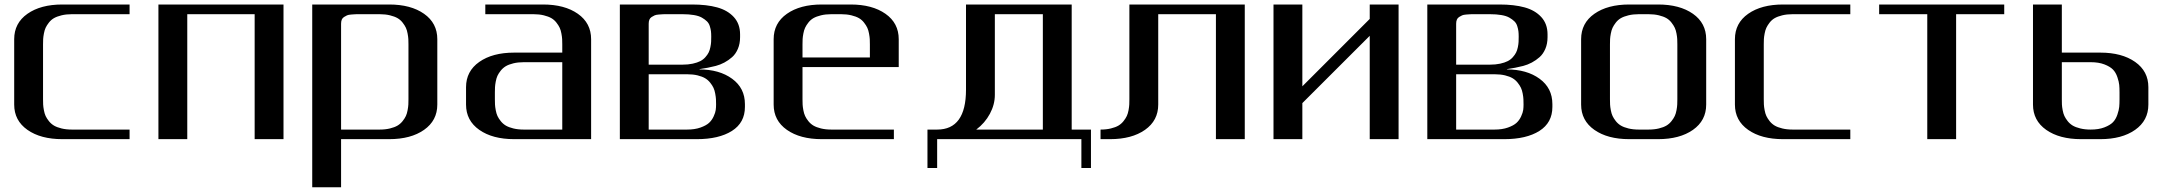

<svg xmlns="http://www.w3.org/2000/svg" viewBox="-20 -603 9413 832"><path d="M541.5 -583.5V-541.5H291.5Q266.6 -541.5 246.6 -536.6Q226.6 -531.7 213.9 -524.4Q201.2 -517.1 191.9 -505.1Q182.6 -493.2 177.7 -482.7Q172.9 -472.2 170.2 -457.5Q167.5 -442.9 167 -433.3Q166.5 -423.8 166.5 -410.6V-172.9Q166.5 -159.7 167 -149.9Q167.5 -140.1 170.2 -125.5Q172.9 -110.8 177.7 -100.3Q182.6 -89.8 191.9 -78.1Q201.2 -66.4 213.9 -58.8Q226.6 -51.3 246.6 -46.4Q266.6 -41.5 291.5 -41.5H541.5V0H250Q156.2 0 98.9 -40.3Q41.5 -80.6 41.5 -149.9V-433.1Q41.5 -502.9 98.9 -543.2Q156.2 -583.5 250 -583.5Z M1208.5 -583.5V0H1083.5V-541.5H791.5V0H666.5V-583.5Z M1458 -41.5H1625Q1649.9 -41.5 1669.9 -46.4Q1689.9 -51.3 1702.6 -58.8Q1715.3 -66.4 1724.6 -78.1Q1733.9 -89.8 1738.8 -100.3Q1743.7 -110.8 1746.3 -125.5Q1749 -140.1 1749.5 -149.9Q1750 -159.7 1750 -172.9V-410.6Q1750 -423.8 1749.5 -433.3Q1749 -442.9 1746.3 -457.5Q1743.7 -472.2 1738.8 -482.7Q1733.9 -493.2 1724.6 -505.1Q1715.3 -517.1 1702.6 -524.4Q1689.9 -531.7 1669.9 -536.6Q1649.9 -541.5 1625 -541.5H1541.5Q1527.3 -541.5 1520.3 -541.3Q1513.2 -541 1501.5 -540Q1489.7 -539.1 1483.6 -536.4Q1477.5 -533.7 1470.7 -529.3Q1463.9 -524.9 1460.9 -517.6Q1458 -510.3 1458 -500ZM1333 -583.5H1666.5Q1760.3 -583.5 1817.6 -543.2Q1875 -502.9 1875 -433.1V-149.9Q1875 -80.6 1817.6 -40.3Q1760.3 0 1666.5 0H1458V208.5H1333Z M2083 -541.5V-583.5H2333Q2426.8 -583.5 2484.1 -543.2Q2541.5 -502.9 2541.5 -433.1V0H2208Q2114.3 0 2056.9 -40.3Q1999.5 -80.6 1999.5 -149.9V-225.1Q1999.5 -294.4 2056.9 -334.7Q2114.3 -375 2208 -375H2416.5V-410.6Q2416.5 -423.8 2416 -433.3Q2415.5 -442.9 2412.8 -457.5Q2410.2 -472.2 2405.3 -482.7Q2400.4 -493.2 2391.1 -505.1Q2381.8 -517.1 2369.1 -524.4Q2356.4 -531.7 2336.4 -536.6Q2316.4 -541.5 2291.5 -541.5ZM2416.5 -41.5V-333.5H2249.5Q2224.6 -333.5 2204.6 -328.6Q2184.6 -323.7 2171.9 -316.2Q2159.2 -308.6 2149.9 -296.9Q2140.6 -285.2 2135.7 -274.7Q2130.9 -264.2 2128.2 -249.5Q2125.5 -234.9 2125 -225.1Q2124.5 -215.3 2124.5 -202.1V-172.9Q2124.5 -159.7 2125 -149.9Q2125.5 -140.1 2128.2 -125.5Q2130.9 -110.8 2135.7 -100.3Q2140.6 -89.8 2149.9 -78.1Q2159.2 -66.4 2171.9 -58.8Q2184.6 -51.3 2204.6 -46.4Q2224.6 -41.5 2249.5 -41.5Z M2957 -41.5Q2990.7 -41.5 3015.4 -50.3Q3040 -59.1 3052.5 -70.6Q3064.9 -82 3072.5 -98.6Q3080.1 -115.2 3081.5 -126.5Q3083 -137.7 3083 -149.9Q3083 -163.1 3082.5 -172.9Q3082 -182.6 3079.3 -197.3Q3076.7 -211.9 3071.8 -222.4Q3066.9 -232.9 3057.6 -244.6Q3048.3 -256.3 3035.6 -263.9Q3022.9 -271.5 3002.9 -276.4Q2982.9 -281.2 2958 -281.2H2791V-41.5ZM2937 -322.8Q2961.9 -322.8 2981.7 -327.1Q3001.5 -331.5 3014.4 -338.1Q3027.3 -344.7 3036.6 -355.2Q3045.9 -365.7 3050.8 -375.5Q3055.7 -385.3 3058.3 -398.7Q3061 -412.1 3061.5 -421.4Q3062 -430.7 3062 -443.8Q3062 -458 3060.8 -467.8Q3059.6 -477.5 3055.7 -490Q3051.8 -502.4 3043.2 -510.7Q3034.7 -519 3021.5 -526.6Q3008.3 -534.2 2986.8 -537.8Q2965.3 -541.5 2937 -541.5H2874.5Q2860.4 -541.5 2853.3 -541.3Q2846.2 -541 2834.5 -540Q2822.8 -539.1 2816.7 -536.4Q2810.5 -533.7 2803.7 -529.3Q2796.9 -524.9 2793.9 -517.6Q2791 -510.3 2791 -500V-322.8ZM3009.8 -302.2Q3097.2 -302.2 3152.6 -261.7Q3208 -221.2 3208 -151.9V-139.6Q3208 -71.3 3151.6 -35.6Q3095.2 0 2999.5 0H2666V-583.5H2978.5Q3042.5 -583.5 3087.6 -571Q3132.8 -558.6 3159.9 -529.1Q3187 -499.5 3187 -454.1V-441.9Q3187 -413.6 3177.5 -391.4Q3168 -369.1 3152.6 -355.5Q3137.2 -341.8 3118.9 -332Q3100.6 -322.3 3081.8 -317.4Q3063 -312.5 3047.4 -309.6Q3031.7 -306.6 3021.2 -305.2Q3010.7 -303.7 3009.8 -302.2Z M3874.5 -312.5H3457.5V-172.9Q3457.5 -159.7 3458 -149.9Q3458.5 -140.1 3461.2 -125.5Q3463.9 -110.8 3468.8 -100.3Q3473.6 -89.8 3482.9 -78.1Q3492.2 -66.4 3504.9 -58.8Q3517.6 -51.3 3537.6 -46.4Q3557.6 -41.5 3582.5 -41.5H3853.5V0H3541Q3447.3 0 3389.9 -40.3Q3332.5 -80.6 3332.5 -149.9V-433.1Q3332.5 -502.9 3389.9 -543.2Q3447.3 -583.5 3541 -583.5H3666Q3759.8 -583.5 3817.1 -543.2Q3874.5 -502.9 3874.5 -433.1ZM3457.5 -354H3749.5V-410.6Q3749.5 -423.8 3749 -433.3Q3748.5 -442.9 3745.8 -457.5Q3743.2 -472.2 3738.3 -482.7Q3733.4 -493.2 3724.1 -505.1Q3714.8 -517.1 3702.1 -524.4Q3689.5 -531.7 3669.4 -536.6Q3649.4 -541.5 3624.5 -541.5H3582.5Q3557.6 -541.5 3537.6 -536.6Q3517.6 -531.7 3504.9 -524.4Q3492.2 -517.1 3482.9 -505.1Q3473.6 -493.2 3468.8 -482.7Q3463.9 -472.2 3461.2 -457.5Q3458.5 -442.9 3458 -433.3Q3457.5 -423.8 3457.5 -410.6Z M4624 -583.5V-41.5H4707.5V125H4666V0H4041V125H3999V-41.5H4041Q4166 -41.5 4166 -214.4V-583.5ZM4499 -541.5H4291V-191.9Q4291 -149.9 4269.5 -109.9Q4248 -69.8 4210.4 -41.5H4499Z M5374 -583.5V0H5249V-541.5H4999V-149.9Q4999 -80.6 4941.7 -40.3Q4884.3 0 4790.5 0H4749V-41.5Q4773.9 -41.5 4793.9 -46.4Q4814 -51.3 4826.7 -58.8Q4839.4 -66.4 4848.6 -78.1Q4857.9 -89.8 4862.8 -100.3Q4867.7 -110.8 4870.4 -125.5Q4873 -140.1 4873.5 -149.9Q4874 -159.7 4874 -172.9V-583.5H4999Z M6040.5 -583.5V0H5915.5V-447.8L5623.5 -156.2V0H5498.5V-583.5H5623.5V-229L5915.5 -521V-583.5Z M6456.1 -41.5Q6489.7 -41.5 6514.4 -50.3Q6539.1 -59.1 6551.5 -70.6Q6564 -82 6571.5 -98.6Q6579.1 -115.2 6580.6 -126.5Q6582 -137.7 6582 -149.9Q6582 -163.1 6581.5 -172.9Q6581.1 -182.6 6578.4 -197.3Q6575.7 -211.9 6570.8 -222.4Q6565.9 -232.9 6556.6 -244.6Q6547.4 -256.3 6534.7 -263.9Q6522 -271.5 6502 -276.4Q6481.9 -281.2 6457 -281.2H6290V-41.5ZM6436 -322.8Q6460.9 -322.8 6480.7 -327.1Q6500.5 -331.5 6513.4 -338.1Q6526.4 -344.7 6535.6 -355.2Q6544.9 -365.7 6549.8 -375.5Q6554.7 -385.3 6557.4 -398.7Q6560.1 -412.1 6560.5 -421.4Q6561 -430.7 6561 -443.8Q6561 -458 6559.8 -467.8Q6558.6 -477.5 6554.7 -490Q6550.8 -502.4 6542.2 -510.7Q6533.7 -519 6520.5 -526.6Q6507.3 -534.2 6485.8 -537.8Q6464.4 -541.5 6436 -541.5H6373.5Q6359.4 -541.5 6352.3 -541.3Q6345.2 -541 6333.5 -540Q6321.8 -539.1 6315.7 -536.4Q6309.6 -533.7 6302.7 -529.3Q6295.9 -524.9 6293 -517.6Q6290 -510.3 6290 -500V-322.8ZM6508.8 -302.2Q6596.2 -302.2 6651.6 -261.7Q6707 -221.2 6707 -151.9V-139.6Q6707 -71.3 6650.6 -35.6Q6594.2 0 6498.5 0H6165V-583.5H6477.5Q6541.5 -583.5 6586.7 -571Q6631.8 -558.6 6658.9 -529.1Q6686 -499.5 6686 -454.1V-441.9Q6686 -413.6 6676.5 -391.4Q6667 -369.1 6651.6 -355.5Q6636.2 -341.8 6617.9 -332Q6599.6 -322.3 6580.8 -317.4Q6562 -312.5 6546.4 -309.6Q6530.8 -306.6 6520.3 -305.2Q6509.8 -303.7 6508.8 -302.2Z M7040 0Q6946.3 0 6888.9 -40.3Q6831.5 -80.6 6831.5 -149.9V-433.1Q6831.5 -502.9 6888.9 -543.2Q6946.3 -583.5 7040 -583.5H7165Q7258.8 -583.5 7316.2 -543.2Q7373.5 -502.9 7373.5 -433.1V-149.9Q7373.5 -80.6 7316.2 -40.3Q7258.8 0 7165 0ZM7123.5 -41.5Q7148.4 -41.5 7168.5 -46.4Q7188.5 -51.3 7201.2 -58.8Q7213.9 -66.4 7223.1 -78.1Q7232.4 -89.8 7237.3 -100.3Q7242.2 -110.8 7244.9 -125.5Q7247.6 -140.1 7248 -149.9Q7248.5 -159.7 7248.5 -172.9V-410.6Q7248.5 -423.8 7248 -433.3Q7247.6 -442.9 7244.9 -457.5Q7242.2 -472.2 7237.3 -482.7Q7232.4 -493.2 7223.1 -505.1Q7213.9 -517.1 7201.2 -524.4Q7188.5 -531.7 7168.5 -536.6Q7148.4 -541.5 7123.5 -541.5H7081.5Q7056.6 -541.5 7036.6 -536.6Q7016.6 -531.7 7003.9 -524.4Q6991.2 -517.1 6981.9 -505.1Q6972.7 -493.2 6967.8 -482.7Q6962.9 -472.2 6960.2 -457.5Q6957.5 -442.9 6957 -433.3Q6956.5 -423.8 6956.5 -410.6V-172.9Q6956.5 -159.7 6957 -149.9Q6957.5 -140.1 6960.2 -125.5Q6962.9 -110.8 6967.8 -100.3Q6972.7 -89.8 6981.9 -78.1Q6991.2 -66.4 7003.9 -58.8Q7016.6 -51.3 7036.6 -46.4Q7056.6 -41.5 7081.5 -41.5Z M7998 -583.5V-541.5H7748Q7723.1 -541.5 7703.1 -536.6Q7683.1 -531.7 7670.4 -524.4Q7657.7 -517.1 7648.4 -505.1Q7639.2 -493.2 7634.3 -482.7Q7629.4 -472.2 7626.7 -457.5Q7624 -442.9 7623.5 -433.3Q7623 -423.8 7623 -410.6V-172.9Q7623 -159.7 7623.5 -149.9Q7624 -140.1 7626.7 -125.5Q7629.4 -110.8 7634.3 -100.3Q7639.2 -89.8 7648.4 -78.1Q7657.7 -66.4 7670.4 -58.8Q7683.1 -51.3 7703.1 -46.4Q7723.1 -41.5 7748 -41.5H7998V0H7706.5Q7612.8 0 7555.4 -40.3Q7498 -80.6 7498 -149.9V-433.1Q7498 -502.9 7555.4 -543.2Q7612.8 -583.5 7706.5 -583.5Z M8665 -583.5V-541.5H8456.5V0H8331.5V-541.5H8123V-583.5Z M8914.6 -333.5Q8914.6 -333.5 8914.6 -172.9Q8914.6 -159.7 8915 -149.9Q8915.5 -140.1 8918.2 -125.5Q8920.9 -110.8 8925.8 -100.3Q8930.7 -89.8 8939.9 -78.1Q8949.2 -66.4 8961.9 -58.8Q8974.6 -51.3 8994.6 -46.4Q9014.6 -41.5 9039.6 -41.5Q9074.2 -41.5 9098.9 -51Q9123.5 -60.5 9136 -73.2Q9148.4 -85.9 9155.3 -106.2Q9162.1 -126.5 9163.3 -139.9Q9164.6 -153.3 9164.6 -172.9V-202.1Q9164.6 -221.7 9163.3 -235.1Q9162.1 -248.5 9155.3 -268.8Q9148.4 -289.1 9136 -301.8Q9123.5 -314.5 9098.9 -324Q9074.2 -333.5 9039.6 -333.5ZM8914.6 -583.5V-375H9081.5Q9174.8 -375 9232.2 -334.7Q9289.6 -294.4 9289.6 -225.1V-149.9Q9289.6 -80.6 9232.2 -40.3Q9174.8 0 9081.5 0H8998Q8904.3 0 8846.9 -40.3Q8789.6 -80.6 8789.6 -149.9V-583.5Z"/></svg>

Font: Gputeks
Style: Bold
Weight: 600
Width: 8
Version: Version 0.9